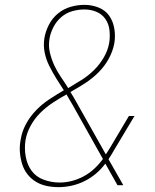

<svg xmlns="http://www.w3.org/2000/svg" viewBox="-20 -763 640 791"><path d="M222 8Q196 8 172 3Q148 -2 127.5 -14.5Q107 -27 92.5 -46Q78 -65 71 -88Q64 -111 62 -136Q60 -161 65 -187Q70 -220 86.5 -251Q103 -282 128 -308Q153 -334 182.5 -353.5Q212 -373 243 -391Q227 -415 212 -439.5Q197 -464 183.5 -490.5Q170 -517 164 -546.5Q158 -576 163 -607Q168 -635 182 -662Q196 -689 219.5 -708Q243 -727 271.5 -735Q300 -743 328 -743Q358 -743 386 -732Q414 -721 430 -698Q446 -675 451 -645Q456 -615 451 -585Q445 -552 428 -521Q411 -490 386 -465Q361 -440 331 -420.5Q301 -401 270 -384Q277 -373 283.5 -362Q290 -351 296 -340L416 -127Q420 -133 424 -139.5Q428 -146 432 -152L511 -285H534L449 -143Q444 -134 438.5 -125Q433 -116 427 -107L488 0H464L414 -89Q397 -66 375 -47.5Q353 -29 327.5 -16.5Q302 -4 275 2Q248 8 222 8ZM261 -400Q290 -417 317.5 -434.5Q345 -452 368.5 -475.5Q392 -499 408.5 -528Q425 -557 430 -587Q434 -613 431 -639Q428 -665 414 -685Q400 -705 377 -714.5Q354 -724 328 -724Q303 -724 278 -717Q253 -710 233 -693Q213 -676 200.5 -652Q188 -628 184 -604Q179 -574 185.5 -546.5Q192 -519 203.5 -494Q215 -469 230.5 -446.5Q246 -424 261 -400ZM226 -11Q251 -11 276 -17.5Q301 -24 324.5 -36.5Q348 -49 368 -67.5Q388 -86 404 -108L279 -331Q272 -342 266 -353Q260 -364 254 -374Q225 -358 197 -339.5Q169 -321 145.5 -297.5Q122 -274 106 -244.5Q90 -215 85 -185Q80 -151 86 -117.5Q92 -84 110.5 -59Q129 -34 160.5 -22.5Q192 -11 226 -11Z"/></svg>

Font: Iosevka Thin Extended Oblique
Style: Regular
Weight: 100
Width: 7
Italic angle: -9°
Monospace: yes
Designer: Belleve Invis
Foundry: Belleve Invis
Version: Version 32.5.0; ttfautohint (v1.8.4)